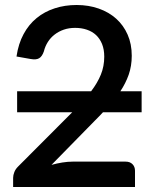

<svg xmlns="http://www.w3.org/2000/svg" viewBox="-20 -748 620 768"><path d="M344.5 -383H48.5V-299H269L52 -81.5C45.3 -74.8 40.4 -67.5 37.3 -59.5C34.1 -51.5 32.5 -43.8 32.5 -36.5V0H520V-65C520 -75.7 516.7 -84.4 510 -91.2C503.3 -98.1 494.2 -101.5 482.5 -101.5H271C257.7 -101.5 243.8 -100.3 229.3 -98C214.8 -95.7 200.3 -92.5 186 -88.5L360.5 -266.5C365.8 -272.2 371.2 -277.6 376.5 -282.7C381.8 -287.9 387 -293.3 392 -299H546.5V-383H461.5C475.5 -404 486.6 -426.1 494.8 -449.2C502.9 -472.4 507 -497.7 507 -525C507 -556.3 501.5 -584.5 490.5 -609.5C479.5 -634.5 464.3 -655.7 444.8 -673.2C425.3 -690.7 402 -704.2 375 -713.7C348 -723.2 318.5 -728 286.5 -728C255.2 -728 225.9 -723.6 198.8 -714.7C171.6 -705.9 147.5 -692.9 126.5 -675.7C105.5 -658.6 88.1 -637.2 74.3 -611.5C60.4 -585.8 51 -556 46 -522L102.5 -512C117.2 -509.3 128.5 -510.3 136.5 -515C144.5 -519.7 150.8 -528.8 155.5 -542.5C158.8 -556.2 164.2 -568.7 171.5 -580.2C178.8 -591.7 187.9 -601.7 198.8 -610C209.6 -618.3 221.8 -624.8 235.5 -629.5C249.2 -634.2 264.2 -636.5 280.5 -636.5C297.5 -636.5 313.2 -634.1 327.5 -629.2C341.8 -624.4 354.1 -617.2 364.3 -607.7C374.4 -598.2 382.4 -586.2 388.3 -571.7C394.1 -557.2 397 -540.5 397 -521.5C397 -495.8 392.5 -471.9 383.5 -449.7C374.5 -427.6 361.5 -405.3 344.5 -383Z"/></svg>

Font: Lato Semibold
Style: Regular
Weight: 600
Designer: Lukasz Dziedzic
Foundry: tyPoland Lukasz Dziedzic
Version: Version 2.006; 2014-01-15